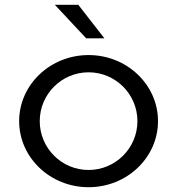

<svg xmlns="http://www.w3.org/2000/svg" viewBox="-20 -776 740 802"><path d="M416 -616 307 -756H209L340 -616ZM146 -270C146 -382.6 237.4 -474 350 -474C462.6 -474 554 -382.6 554 -270C554 -157.4 462.6 -66 350 -66C237.4 -66 146 -157.4 146 -270ZM60 -270C60 -117.6 189.9 6 350 6C510.1 6 640 -117.6 640 -270C640 -422.4 510.1 -546 350 -546C189.9 -546 60 -422.4 60 -270Z"/></svg>

Font: Resamitz
Style: Bold
Weight: 700
Designer: gluk
Foundry: gluk
Version: Version 0.047